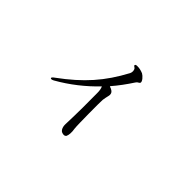

<svg xmlns="http://www.w3.org/2000/svg" viewBox="-107 -887 1214 1214"><g transform="rotate(45 500.0 -279.5)"><path d="M604 -587C590 -593 572 -598 558 -598C544 -599 536 -598 534 -591C533 -585 540 -583 547 -577C556 -567 557 -549 550 -535C471 -387 383 -287 234 -178C221 -169 216 -163 218 -158C222 -153 231 -155 242 -161C332 -212 413 -276 483 -349C490 -335 492 -317 492 -299C493 -221 493 -121 489 -16C488 16 504 33 513 35C520 38 537 43 546 30C553 17 555 -11 550 -37C546 -65 545 -279 547 -293C552 -327 556 -333 557 -346C557 -359 553 -366 544 -373L534 -379C528 -381 523 -383 518 -386C553 -426 585 -470 615 -516C624 -531 633 -528 639 -537C646 -551 619 -579 604 -587Z"/></g></svg>

Font: Shippori Mincho
Style: Regular
Weight: 400
Designer: Bonji Tadano  Ryoko NISHIZUKA  (kana & ideographs); Frank Grießhammer (Latin, Greek & Cyrillic); Wenlong ZHANG  (bopomof
Foundry: Adobe Systems Incorporated
Version: Version 1.003;PS 1.001;hotconv 16.6.54;makeotf.lib2.5.65590